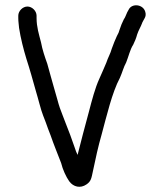

<svg xmlns="http://www.w3.org/2000/svg" viewBox="-20 -687 627 735"><path d="M85 -662C67 -662 50 -645 50 -627V-618C50 -602 52 -596 53 -580C59 -541 70 -498 81 -462C94 -422 106 -379 118 -336C125 -314 137 -264 145 -245L155 -219C158 -211 161 -203 164 -194L174 -168C186 -133 201 -97 214 -63C220 -38 233 -10 245 7C261 29 288 35 311 19C329 7 330 -5 336 -33C346 -81 356 -127 369 -172C388 -242 409 -333 439 -389C448 -409 453 -430 463 -448C472 -470 478 -498 490 -516L498 -534C501 -541 503 -548 505 -555C511 -573 518 -582 525 -601C525 -602 525 -602 526 -603L528 -607L533 -616C538 -624 539 -633 536 -642C528 -671 484 -676 472 -649L467 -640C462 -630 460 -621 454 -613C448 -601 442 -587 438 -574L434 -562L427 -548C420 -533 415 -520 408 -501C403 -482 393 -466 387 -447C379 -427 369 -406 360 -385C344 -350 332 -304 320 -258C303 -194 292 -155 277 -94C272 -105 270 -109 266 -122C255 -155 243 -186 230 -219L220 -245C211 -268 207 -278 199 -308L185 -357C177 -383 169 -416 161 -443C152 -468 142 -497 137 -525C129 -556 120 -584 120 -618V-627C120 -645 103 -662 85 -662Z"/></svg>

Font: Electronic
Style: Bd
Weight: 700
Version: Version 1.011